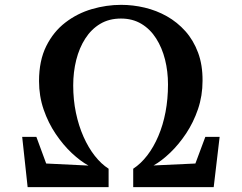

<svg xmlns="http://www.w3.org/2000/svg" viewBox="-20 -772 998 792"><path d="M94 0 71.5 -207.5H130L170.5 -97.5L345 -89Q312 -107 276.2 -140.5Q240.5 -174 209.8 -219.5Q179 -265 160 -320.2Q141 -375.5 141 -437.5Q141 -522 170.8 -581.8Q200.5 -641.5 249.8 -679.2Q299 -717 359 -734.5Q419 -752 479.5 -752Q528.5 -752 577 -740.5Q625.5 -729 668.5 -704.8Q711.5 -680.5 744.8 -643.2Q778 -606 797 -555Q816 -504 815.5 -439Q815.5 -377 796.8 -322Q778 -267 747.8 -221.5Q717.5 -176 682.2 -142.2Q647 -108.5 613.5 -89.5L786 -97.5L827 -207.5H886L861.5 0H529.5V-76Q561 -96.5 587.5 -131Q614 -165.5 633.2 -210.8Q652.5 -256 662.8 -310Q673 -364 673 -423.5Q673 -477.5 660.8 -526.2Q648.5 -575 624.2 -613.2Q600 -651.5 563.5 -673.5Q527 -695.5 479 -695.5Q430 -695.5 393.2 -673.5Q356.5 -651.5 331.8 -613Q307 -574.5 294.5 -524.8Q282 -475 282 -419.5Q282 -360.5 293.2 -306.8Q304.5 -253 324.5 -208Q344.5 -163 371 -129.2Q397.5 -95.5 428 -76V0Z"/></svg>

Font: Merriweather 48pt
Style: Bold
Weight: 700
Version: Version 2.100